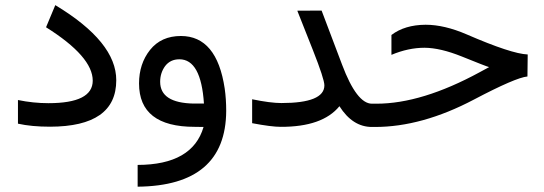

<svg xmlns="http://www.w3.org/2000/svg" viewBox="-20 -490 2100 741"><path d="M49.3 -104Q108.4 -91.8 167 -91.8Q337.9 -91.8 337.9 -178.7Q337.9 -271.5 157.7 -384.8L193.4 -470.2Q429.2 -328.1 428.7 -180.2Q428.7 -1.5 173.3 -1Q101.6 -1 49.3 -12.7Z M847.2 -148.4Q853 -107.9 853 -62Q851.6 227.1 511.2 230.5V146.5Q723.1 146 765.6 0L731.4 -0.5Q516.6 -0.5 516.6 -168Q516.6 -243.7 559.1 -297.4Q602.1 -351.1 678.2 -351.1Q816.9 -351.1 847.2 -148.4ZM767.1 -90.3Q755.9 -261.2 672.4 -261.2Q637.2 -261.2 617.2 -234.9Q598.1 -208.5 598.1 -174.3Q598.1 -92.8 727.1 -90.3Z M1063.5 -0.5Q1027.3 -0.5 953.1 -14.6V-106.9Q1023.9 -92.3 1065.9 -92.3Q1231.9 -92.3 1231.9 -160.6Q1231.9 -184.6 1187.5 -296.9L1127.4 -448.7L1221.2 -449.2L1300.3 -240.2Q1356.9 -89.8 1415.5 -89.8H1425.3Q1435.1 -89.8 1435.1 -52.2V-43Q1435.5 0 1425.3 0H1415.5Q1340.8 0 1290 -80.1Q1224.6 0 1063.5 -0.5Z M1418.5 0Q1380.4 0 1380.4 -43V-52.2Q1380.4 -89.8 1418.5 -89.8H1433.1Q1607.9 -89.8 1831.5 -211.4L1867.7 -231Q1855 -234.4 1762.2 -272Q1679.7 -305.2 1618.7 -305.7Q1555.7 -305.7 1490.7 -278.3V-355Q1542 -394 1622.6 -394.5Q1694.8 -394.5 1780.8 -357.4Q1954.1 -282.2 2016.6 -279.8L2015.6 -194.8Q1970.7 -190.9 1808.6 -105.5Q1608.4 0 1427.2 0Z"/></svg>

Font: Dirooz
Style: Regular
Weight: 400
Foundry: DejaVu fonts team - Redesigned by Saber Rastikerdar
Version: Version 0.2.1